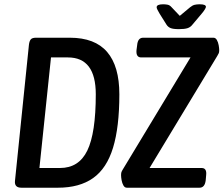

<svg xmlns="http://www.w3.org/2000/svg" viewBox="-20 -876 1043 896"><path d="M80 0Q46 0 50 -33L115 -667Q117 -684 123.5 -692Q130 -700 148 -700H306Q423 -700 480 -633.5Q537 -567 537 -436Q537 -283 507.5 -186.5Q478 -90 414.5 -45Q351 0 250 0ZM164 -92H260Q348 -92 387.5 -173.5Q427 -255 427 -436Q427 -608 297 -608H218ZM572 0Q562 0 556 -10.5Q550 -21 547.5 -35Q545 -49 545 -58Q545 -67 546.5 -72Q548 -77 553 -85L869 -608H639Q614 -608 617 -642L620 -665Q623 -700 648 -700H976Q986 -700 992 -689.5Q998 -679 1000.5 -665Q1003 -651 1003 -642Q1003 -633 1001 -628Q999 -623 994 -615L678 -92H921Q946 -92 942 -58L940 -35Q936 0 911 0ZM912 -856Q941 -856 941 -844Q941 -841 936.5 -833Q932 -825 921 -812L878 -761Q869 -749 855 -744.5Q841 -740 815 -740Q788 -740 776 -745Q764 -750 757 -761L725 -812Q719 -822 715 -830Q711 -838 711 -842Q711 -856 741 -856Q753 -856 762.5 -854Q772 -852 780 -843L819 -802L867 -842Q878 -851 888 -853.5Q898 -856 912 -856Z"/></svg>

Font: Asap Condensed Condensed Medium
Style: Italic
Weight: 500
Width: 3
Italic angle: -6°
Designer: Pablo Cosgaya
Foundry: Omnibus-Type
Version: Version 3.001; ttfautohint (v1.8.4.7-5d5b)